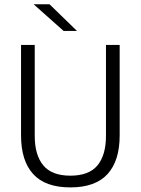

<svg xmlns="http://www.w3.org/2000/svg" viewBox="-20 -844 642 876"><path d="M301 11Q186.5 11 131.2 -50Q76 -111 76 -225.5V-639H138.5V-224Q138.5 -136.5 177.5 -89.5Q216.5 -42.5 301 -42.5Q386 -42.5 424.8 -89.5Q463.5 -136.5 463.5 -224V-639H526V-225.5Q526 -111 470.8 -50Q415.5 11 301 11ZM206 -824.5 330 -704V-703H270L134.5 -823.5V-824.5Z"/></svg>

Font: Anek Gujarati Medium Light
Style: Regular
Weight: 300
Version: Version 1.003